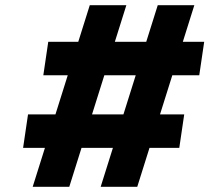

<svg xmlns="http://www.w3.org/2000/svg" viewBox="-20 -720 807 740"><path d="M368 0 588 -700H729L509 0ZM69 -150 88 -279H690L671 -150ZM106 0 326 -700H467L247 0ZM147 -430 166 -559H767L748 -430Z"/></svg>

Font: Lexend
Style: Bold Italic
Weight: 700
Italic angle: -8.13011°
Designer: Bonnie Shaver-Troup, Thomas Jockin
Foundry: Lexend
Version: Version 1.007